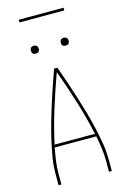

<svg xmlns="http://www.w3.org/2000/svg" viewBox="-158 -1169 816 1240"><g transform="rotate(-15 250.0 -549.5)"><path d="M72 0V-74Q72 -131 81.5 -187Q91 -243 104 -299Q117 -355 132.5 -409.5Q148 -464 165.5 -518.5Q183 -573 201 -627Q219 -681 239 -735H261Q281 -681 299 -627Q317 -573 334.5 -518.5Q352 -464 367.5 -409.5Q383 -355 396 -299Q409 -243 418.5 -187Q428 -131 428 -74V0H409V-74Q409 -116 403 -158Q397 -200 389 -242H111Q103 -200 97 -158Q91 -116 91 -74V0ZM115 -260H385Q360 -375 325 -487Q290 -599 250 -709Q210 -599 175 -487Q140 -375 115 -260ZM350 -859Q345 -859 339.5 -860.5Q334 -862 330.5 -865.5Q327 -869 325.5 -874.5Q324 -880 324 -885Q324 -890 325.5 -895.5Q327 -901 330.5 -904.5Q334 -908 339.5 -910Q345 -912 350 -912Q355 -912 360.5 -910Q366 -908 369.5 -904.5Q373 -901 375 -895.5Q377 -890 377 -885Q377 -880 375 -874.5Q373 -869 369.5 -865.5Q366 -862 360.5 -860.5Q355 -859 350 -859ZM150 -859Q145 -859 139.5 -860.5Q134 -862 130.5 -865.5Q127 -869 125.5 -874.5Q124 -880 124 -885Q124 -890 125.5 -895.5Q127 -901 130.5 -904.5Q134 -908 139.5 -910Q145 -912 150 -912Q155 -912 160.5 -910Q166 -908 169.5 -904.5Q173 -901 175 -895.5Q177 -890 177 -885Q177 -880 175 -874.5Q173 -869 169.5 -865.5Q166 -862 160.5 -860.5Q155 -859 150 -859ZM100 -1081V-1099H400V-1081Z"/></g></svg>

Font: Iosevka Curly Thin
Style: Regular
Weight: 100
Monospace: yes
Designer: Belleve Invis
Foundry: Belleve Invis
Version: Version 22.1.2; ttfautohint (v1.8.4)